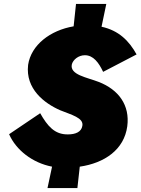

<svg xmlns="http://www.w3.org/2000/svg" viewBox="-20 -838 710 970"><path d="M501 -475 670 -563C632 -632 580 -684 493 -703L517 -818H364L352 -705C234 -685 137 -611 122 -510C108 -389 204 -316 284 -281C340 -258 404 -243 396 -202C391 -171 361 -159 323 -159C256 -158 220 -201 183 -266L26 -160C61 -80 144 -15 243 4L220 112H371L383 4C507 -14 607 -81 623 -200C637 -307 579 -385 479 -424C420 -447 331 -460 343 -513C349 -536 376 -559 409 -559C451 -559 479 -522 501 -475Z"/></svg>

Font: Jost* Black
Style: Italic
Weight: 900
Italic angle: -10°
Version: Version 3.7